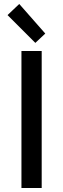

<svg xmlns="http://www.w3.org/2000/svg" viewBox="-20 -947 317 967"><path d="M88 0V-690H190V0ZM18 -871 77 -927 208 -778 158 -731Z"/></svg>

Font: Oxanium Medium
Style: Regular
Weight: 500
Designer: Severin Meyer
Version: Version 1.001